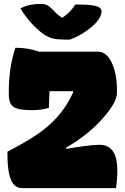

<svg xmlns="http://www.w3.org/2000/svg" viewBox="-20 -965 640 985"><path d="M231 -412Q195 -400 145 -400Q97 -400 71 -407Q45 -414 35 -432.5Q25 -451 25 -485Q25 -556 33 -610.5Q41 -665 59 -720Q94 -720 125 -714.5Q156 -709 181 -700H483Q526 -700 553 -644Q580 -588 580 -499V-490Q580 -458 552 -415.5Q524 -373 480 -329Q446 -295 404 -263.5Q362 -232 319 -207V-201Q369 -210 416 -216Q463 -222 488 -222H492Q582 -222 582 -89Q582 -67 580 -42Q578 -17 575 0H93Q54 0 36 -43Q18 -86 18 -178V-187Q104 -231 165.5 -272Q227 -313 270 -361Q321 -416 355 -490V-497H234Q233 -475 232 -453.5Q231 -432 231 -412ZM339 -762H310Q274 -762 251 -767.5Q228 -773 199 -793Q170 -814 139 -848.5Q108 -883 85 -922Q112 -936 138 -940.5Q164 -945 189 -945Q209 -945 222 -938.5Q235 -932 250 -916Q259 -906 269.5 -896Q280 -886 297 -875H302Q328 -894 343 -911Q358 -928 367 -942H373Q427 -942 454.5 -937.5Q482 -933 491.5 -925Q501 -917 501 -907Q501 -883 476 -852Q454 -827 416 -801.5Q378 -776 339 -762Z"/></svg>

Font: Recursive Mn Csl St XBk
Style: Regular
Weight: 1000
Monospace: yes
Version: Version 1.079;hotconv 1.0.112;makeotfexe 2.5.65598; ttfautoh